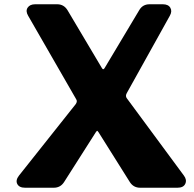

<svg xmlns="http://www.w3.org/2000/svg" viewBox="-20 -880 910 900"><path d="M637 0Q606 0 589 -26L442 -260Q437 -267 435.5 -267Q434 -267 429 -260L280 -26Q263 0 232 0H98Q70 0 61 -17.5Q52 -35 69 -57L335 -392Q344 -405 337 -415L112 -806Q99 -828 109.5 -844Q120 -860 145 -860H248Q279 -860 296 -833L457 -562Q464 -549 471 -562L633 -833Q649 -860 681 -860H743Q769 -860 778.5 -843.5Q788 -827 776 -806L574 -443Q567 -430 574 -420L842 -57Q857 -37 848.5 -18.5Q840 0 812 0Z"/></svg>

Font: OpenDyslexic3
Style: Bold
Weight: 700
Designer: Abelardo Gonzalez
Version: Version 1.000;PS 001.001;hotconv 1.0.56